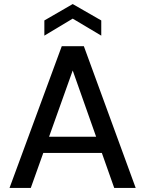

<svg xmlns="http://www.w3.org/2000/svg" viewBox="-20 -928 718 948"><path d="M27 0 285 -700H394L650 0H544L339 -580L132 0ZM144 -173 171 -253H501L528 -173ZM199 -752V-827L339 -908L480 -827V-752L339 -836Z"/></svg>

Font: DM Sans 24pt Medium
Style: Regular
Weight: 500
Designer: Colophon Foundry, Jonny Pinhorn
Foundry: Colophon Foundry
Version: Version 4.004;gftools[0.9.30]